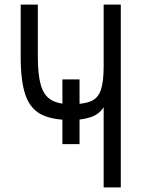

<svg xmlns="http://www.w3.org/2000/svg" viewBox="-20 -820 640 840"><path d="M328 -189.5H253V-472.5H328ZM433.5 0V-351Q414 -320 377 -307.5Q340 -295 290 -295Q207 -295 159 -320.2Q111 -345.5 90.8 -406Q70.5 -466.5 70.5 -571V-800H145.5V-571Q145.5 -492.5 158.8 -447.2Q172 -402 203.8 -383Q235.5 -364 290 -364Q347 -364 378 -377.2Q409 -390.5 421.2 -426.2Q433.5 -462 433.5 -529.5V-800H508.5V0Z"/></svg>

Font: Victor Mono Thin
Style: Regular
Weight: 100
Monospace: yes
Designer: Rune Bjørnerås
Version: Version 1.561;gftools[0.9.30]